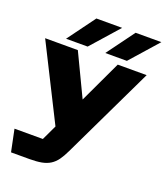

<svg xmlns="http://www.w3.org/2000/svg" viewBox="-166 -836 1002 1162"><g transform="rotate(20 335.0 -255.0)"><path d="M43.6 214 14.3 72.1H196.9Q196.9 72.1 196.9 72.1Q196.9 72.1 196.9 72.1L242.8 -25L1.3 -505.8H211.9L341.4 -234.7L468.9 -505.8H655.1L371.4 86.3Q353.9 123.3 336.1 148Q318.3 172.6 295 187.3Q271.7 201.9 239.9 208Q208.1 214 162.7 214ZM121.3 -546.1 251.9 -724H417.8L260.4 -546.1ZM374 -546.1 504.6 -724H670.5L513.1 -546.1Z"/></g></svg>

Font: Science Gothic
Style: Regular
Weight: 400
Designer: Thomas Phinney, Vassil Kateliev, Brandon Buerkle
Foundry: Font Detective LLC
Version: Version 1.018